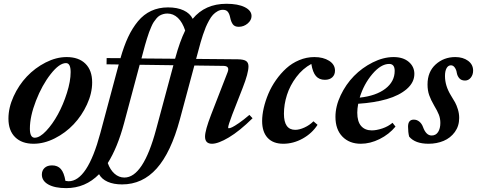

<svg xmlns="http://www.w3.org/2000/svg" viewBox="-20 -745 2509 1010"><path d="M156.7 11.2Q94.7 11.2 59.6 -23.4Q24.4 -58.1 24.4 -121.1Q24.4 -178.7 51.5 -238Q78.6 -297.4 121.3 -342.5Q164.1 -387.7 220 -416.3Q275.9 -444.8 330.6 -444.8Q394 -444.8 429.4 -409.9Q464.8 -375 464.8 -311.5Q464.8 -254.4 437.5 -195.3Q410.2 -136.2 367.4 -91.1Q324.7 -45.9 268.3 -17.3Q211.9 11.2 156.7 11.2ZM162.6 -20.5Q189 -20.5 222.7 -56.2Q256.3 -91.8 284.4 -143.1Q312.5 -194.3 332 -256.1Q351.6 -317.9 351.6 -365.7Q351.6 -413.1 327.1 -413.1Q292 -413.1 246.6 -355.2Q201.2 -297.4 169.2 -215.1Q137.2 -132.8 137.2 -68.4Q137.2 -20.5 162.6 -20.5Z M622.1 225.1Q577.6 225.1 546.4 211.2Q515.1 197.3 501 171.4Q429.2 244.6 328.1 244.6Q268.6 244.6 234.4 225.6Q200.2 206.5 200.2 173.3Q200.2 151.9 214.4 138.4Q228.5 125 253.9 125Q283.2 125 300 144Q316.9 163.1 324.2 206.5Q335 208.5 340.8 208.5Q439.9 208.5 507.8 -44.9L604.5 -405.8L540.5 -406.7L541 -439.5L613.8 -439Q631.8 -502.4 653.8 -549.6Q675.8 -596.7 705.8 -633.1Q735.8 -669.4 775.4 -687.7Q814.9 -706.1 863.8 -706.1Q912.6 -706.1 946 -690.4Q979.5 -674.8 993.7 -646Q1058.6 -725.1 1171.4 -725.1Q1231.9 -725.1 1267.6 -707.3Q1303.2 -689.5 1303.2 -660.6Q1303.2 -638.7 1282.7 -621.3Q1262.2 -604 1235.8 -604Q1214.4 -604 1204.8 -617.2Q1195.3 -630.4 1190.9 -652.3Q1187 -671.9 1178.7 -682.6Q1170.4 -693.4 1152.3 -693.4Q1137.7 -693.4 1124.3 -685.8Q1110.8 -678.2 1100.3 -667Q1089.8 -655.8 1079.6 -637Q1069.3 -618.2 1062.5 -602.1Q1055.7 -585.9 1047.6 -561.8Q1039.6 -537.6 1035.4 -522.5Q1031.2 -507.3 1024.9 -483.9L1011.7 -435.1L1231 -433.1Q1262.7 -432.6 1274.9 -423.8Q1287.1 -415 1287.1 -396Q1287.1 -360.4 1256.8 -283.2L1201.7 -142.1Q1180.2 -85.4 1180.2 -74.2Q1180.2 -70.3 1183.6 -70.3Q1189.5 -70.3 1201.2 -75.7Q1212.9 -81.1 1237.3 -97.9Q1261.7 -114.7 1292 -140.6L1308.6 -123Q1239.7 -55.2 1183.8 -22Q1127.9 11.2 1095.2 11.2Q1058.6 11.2 1058.6 -26.4Q1058.6 -59.1 1090.3 -141.1L1176.8 -363.8Q1190.4 -397.5 1156.7 -398.4L1002.4 -400.4L926.3 -117.2Q879.4 57.1 804.4 141.1Q729.5 225.1 622.1 225.1ZM731.4 -464.8 724.1 -437.5 900.9 -436 902.3 -440.4Q926.3 -528.3 954.1 -584.5Q939.9 -627.9 915.8 -650.9Q891.6 -673.8 860.4 -673.8Q848.6 -673.8 838.1 -670.7Q827.6 -667.5 819.3 -662.6Q811 -657.7 802.7 -647.7Q794.4 -637.7 788.6 -628.9Q782.7 -620.1 775.9 -604.2Q769 -588.4 764.4 -575.9Q759.8 -563.5 753.2 -542.2Q746.6 -521 742.4 -505.9Q738.3 -490.7 731.4 -464.8ZM632.8 -97.7Q598.1 31.7 546.9 112.8Q559.6 148.4 582.5 168.7Q605.5 189 634.3 189Q733.4 189 801.3 -64.5L892.1 -401.9L714.8 -404.3Z M1470.2 11.2Q1416.5 11.2 1387.7 -20Q1358.9 -51.3 1358.9 -108.4Q1358.9 -140.1 1367.4 -177.2Q1376 -214.4 1391.8 -252Q1407.7 -289.6 1432.1 -324.2Q1456.5 -358.9 1486.1 -385.7Q1515.6 -412.6 1554 -428.7Q1592.3 -444.8 1633.8 -444.8Q1680.2 -444.8 1711.2 -425.3Q1742.2 -405.8 1742.2 -373.5Q1742.2 -351.6 1728 -338.4Q1713.9 -325.2 1689 -325.2Q1659.2 -325.2 1642.1 -344.7Q1625 -364.3 1617.7 -408.7Q1572.3 -384.3 1538.8 -339.8Q1505.4 -295.4 1489.5 -245.6Q1473.6 -195.8 1473.6 -146.5Q1473.6 -62 1533.2 -62Q1554.7 -62 1581.5 -74.2Q1608.4 -86.4 1628.9 -106.9L1650.4 -88.4Q1621.6 -43.5 1572.3 -16.1Q1522.9 11.2 1470.2 11.2Z M1877.9 11.2Q1817.9 11.2 1781.2 -26.4Q1744.6 -64 1744.6 -130.4Q1744.6 -186 1772 -243.7Q1799.3 -301.3 1842 -345Q1884.8 -388.7 1940.7 -416.7Q1996.6 -444.8 2050.3 -444.8Q2100.6 -444.8 2130.1 -419.7Q2159.7 -394.5 2159.7 -356.4Q2159.7 -311.5 2120.1 -277.1Q2080.6 -242.7 2014.9 -223.6Q1949.2 -204.6 1864.3 -199.2Q1859.4 -172.4 1859.4 -152.3Q1859.4 -105.5 1879.6 -82.3Q1899.9 -59.1 1936 -59.1Q1960 -59.1 1991 -69.3Q2022 -79.6 2044.9 -99.1L2060.5 -79.1Q2026.4 -38.1 1976.8 -13.4Q1927.2 11.2 1877.9 11.2ZM2027.3 -408.7Q1983.9 -408.7 1938.7 -355.5Q1893.6 -302.2 1872.1 -231.4Q1958 -240.7 2007.1 -278.3Q2056.2 -315.9 2056.2 -372.1Q2056.2 -408.7 2027.3 -408.7Z M2234.4 11.2Q2163.6 11.2 2132.3 -26.4Q2126.5 -49.8 2126.5 -78.6Q2126.5 -115.7 2156.7 -115.7Q2172.9 -115.7 2185.8 -105.2Q2198.7 -94.7 2205.1 -77.1Q2221.2 -32.2 2250.5 -32.2Q2272.9 -32.2 2284.7 -50.8Q2296.4 -69.3 2296.4 -98.1Q2296.4 -121.6 2288.6 -141.6Q2280.8 -161.6 2263.7 -189.9Q2246.6 -219.2 2237.8 -244.1Q2229 -269 2229 -300.8Q2229 -367.2 2271.7 -406Q2314.5 -444.8 2375 -444.8Q2415.5 -444.8 2442.1 -425.3Q2468.8 -405.8 2468.8 -373.5Q2468.8 -351.6 2456.5 -336.4Q2444.3 -321.3 2426.3 -321.3Q2406.7 -321.3 2396.2 -333.3Q2385.7 -345.2 2382.8 -362.3Q2380.9 -377 2372.6 -389.2Q2364.3 -401.4 2352.1 -401.4Q2337.4 -401.4 2329.1 -386.2Q2320.8 -371.1 2320.8 -345.2Q2320.8 -293.9 2351.6 -243.7Q2366.2 -220.2 2374 -206.1Q2381.8 -191.9 2388.7 -169.7Q2395.5 -147.5 2395.5 -124.5Q2395.5 -82 2372.6 -50.5Q2349.6 -19 2313.5 -3.9Q2277.3 11.2 2234.4 11.2Z"/></svg>

Font: Elstob
Style: Bold Italic
Weight: 700
Italic angle: -20°
Designer: Peter S. Baker
Version: Version 1.015